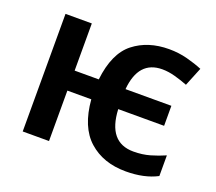

<svg xmlns="http://www.w3.org/2000/svg" viewBox="-99 -685 934 830"><g transform="rotate(20 367.5 -270.5)"><path d="M551 10Q636 10 695 -21V-116Q663 -102 628.5 -92Q594 -82 553 -82Q436 -82 429 -232H640V-324H429Q441 -459 550 -459Q578 -459 609 -450.5Q640 -442 668 -431L703 -517Q672 -530 632 -540.5Q592 -551 548 -551Q451 -551 385.5 -499.5Q320 -448 306 -324H195V-541H74V0H195V-232H305Q315 -108 381 -49Q447 10 551 10Z"/></g></svg>

Font: Noto Sans Display Medium
Style: Regular
Weight: 500
Designer: Monotype Design Team
Foundry: Monotype Imaging Inc.
Version: Version 1.900